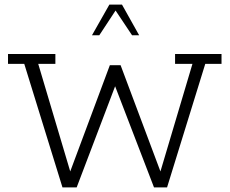

<svg xmlns="http://www.w3.org/2000/svg" viewBox="-20 -819 1003 839"><path d="M253 0 86 -540H15V-583H222V-540H147L294 -46H278L460 -534H507L690 -46H674L821 -540H745V-583H948V-540H877L710 0H653L475 -463H491L315 0ZM382 -665 458 -799H513L588 -665H557L485 -773L414 -665Z"/></svg>

Font: Rokkitt SemiBold Light
Style: Regular
Weight: 300
Version: Version 3.103